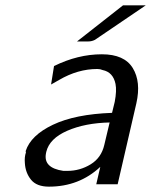

<svg xmlns="http://www.w3.org/2000/svg" viewBox="-20 -689 565 718"><path d="M268 -534 440 -669H525L335 -540Q323 -534 310 -534ZM77 -119Q76 -122 76 -124Q95 -183 178 -222.5Q261 -262 399 -267L409 -308Q417 -350 412 -375Q403 -419 364 -427Q355 -431 344 -431Q271 -431 201 -390L171 -373L182 -442Q271 -486 361 -486Q445 -486 476.5 -434.5Q508 -383 490 -303L420 0H340L355 -65Q276 9 163 9Q117 9 96 -17Q75 -43 73 -79Q71 -102 77 -119ZM153 -121Q153 -120 152.5 -118.5Q152 -117 152 -116Q141 -61 217 -50H232Q279 -50 319 -74.5Q359 -99 370 -147L390 -231Q298 -229 231.5 -200Q165 -171 153 -121Z"/></svg>

Font: Coval
Style: Light Italic
Weight: 300
Foundry: Context Ltd
Version: Version 001.000